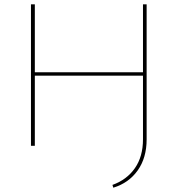

<svg xmlns="http://www.w3.org/2000/svg" viewBox="-20 -678 848 893"><path d="M662 -658V-30Q662 56 620.5 114.5Q579 173 507 195L503 182Q570 158 607.5 104Q645 50 645 -30V-326H142V0H124V-658H142V-342H645V-658Z"/></svg>

Font: Ysabeau Thin
Style: Regular
Weight: 200
Designer: Christian Thalmann (Catharsis Fonts)
Version: Version 0.003